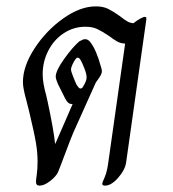

<svg xmlns="http://www.w3.org/2000/svg" viewBox="-20 -573 542 603"><path d="M93 -2Q93 -9 95.5 -25Q98 -41 98 -67Q98 -93 93 -123.5Q88 -154 72 -221L63 -257Q52 -296 52 -315Q52 -365 88.5 -421Q125 -477 178.5 -515Q232 -553 281 -553Q304 -553 320 -545Q336 -537 357 -522Q371 -511 379.5 -506Q388 -501 399 -500Q409 -508 419.5 -514Q430 -520 435 -520Q439 -520 439.5 -517Q440 -514 439 -508L376 -62Q372 -38 350.5 -14Q329 10 310 10Q301 10 301 4Q301 1 308 -14.5Q315 -30 319 -55L373 -436Q358 -437 347.5 -443Q337 -449 321 -461Q300 -475 285 -482Q270 -489 248 -489Q211 -489 180 -468.5Q149 -448 131.5 -413.5Q114 -379 114 -340Q114 -313 125 -274L130 -252Q148 -168 153 -122H154L208 -246Q199 -246 194 -250.5Q189 -255 184 -265L162 -309Q161 -312 158 -319.5Q155 -327 155 -332Q155 -351 181.5 -388Q208 -425 229 -443Q241 -450 247 -450Q257 -450 264 -440Q273 -429 281.5 -409Q290 -389 295 -370Q300 -355 300 -350Q300 -343 295 -334.5Q290 -326 281 -314L210 -156Q205 -145 181 -81Q166 -41 162 -32Q156 -19 137.5 -4.5Q119 10 104 10Q93 10 93 -2ZM242 -303Q246 -309 249 -316.5Q252 -324 252 -330Q252 -341 244.5 -359.5Q237 -378 236 -379Q230 -392 224 -392Q221 -392 218.5 -389Q216 -386 213 -381Q203 -363 203 -355Q203 -349 210 -331.5Q217 -314 221 -306Q223 -304 226 -299.5Q229 -295 233 -295Q236 -295 238.5 -297.5Q241 -300 242 -303Z"/></svg>

Font: Charm
Style: Regular
Weight: 400
Designer: Katatrad Aksorn Co.,Ltd.
Foundry: Cadson Demak Co.,Ltd.
Version: Version 1.001